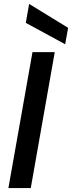

<svg xmlns="http://www.w3.org/2000/svg" viewBox="-20 -961 368 981"><path d="M22.9 0 146 -694.8H259.8L137.2 0ZM111.8 -844.2 128.9 -940.9 328.1 -818.8 313 -734.9Z"/></svg>

Font: Poppins Medium
Style: Italic
Weight: 500
Italic angle: -10°
Designer: Ninad Kale (Devanagari), Jonny Pinhorn (Latin)
Foundry: Indian Type Foundry
Version: Version 3.200;PS 1.000;hotconv 16.6.54;makeotf.lib2.5.65590